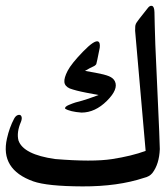

<svg xmlns="http://www.w3.org/2000/svg" viewBox="-118 -607 576 668"><path d="M388.7 -82 352.1 -500Q352.1 -502 352.3 -506.3Q352.5 -510.7 352.5 -514.6Q352.5 -518.6 355 -524.7Q357.4 -530.8 395.5 -578.1Q403.3 -588.9 411.1 -586.4Q418.9 -584 419.4 -564.5Q419.9 -544.9 420.4 -518.3Q420.9 -491.7 422.4 -451.7Q423.8 -411.6 430.7 -266.8Q437.5 -122.1 438 -88.4Q436 -36.1 412.1 -4.9Q402.3 7.3 383.3 11.7Q292 42 168.9 41.5Q45.9 41 -2.4 23.9Q-118.2 -17.6 -93.8 -125Q-85.4 -163.1 -68.8 -194.3Q-63 -205.1 -54.7 -207Q-46.4 -209 -43.5 -202.1Q-40.5 -195.3 -44.9 -183.6Q-61 -146.5 -53.7 -118.2Q-36.6 -69.3 73.7 -53.7Q203.6 -43 271.7 -53.5Q339.8 -64 388.7 -82ZM165.5 -215.3Q125.5 -218.3 108.4 -229Q106.9 -235.8 121.6 -241.9Q136.2 -248 144.5 -250.5Q152.8 -252.9 167.7 -256.8Q182.6 -260.7 225.1 -276.4Q219.7 -277.3 182.6 -284.4Q145.5 -291.5 124.5 -299.3Q107.4 -307.1 106 -321.5Q104.5 -335.9 117.4 -360.8Q130.4 -385.7 170.9 -427.5Q211.4 -469.2 224.1 -462.4Q231 -458.5 229 -440.9Q218.3 -386.7 217 -384Q215.8 -381.3 210 -377.4Q194.8 -370.6 177.7 -360.4Q181.2 -359.9 213.6 -354Q246.1 -348.1 261.2 -341.8Q276.4 -335.4 281.7 -324.2Q294.9 -296.9 253.9 -256.1Q212.9 -215.3 165.5 -215.3Z"/></svg>

Font: Amiri Typewriter
Style: Bold
Weight: 700
Monospace: yes
Designer: Khaled Hosny
Version: Version 1.1